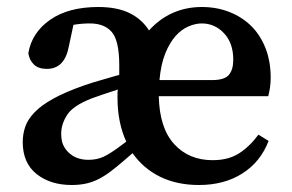

<svg xmlns="http://www.w3.org/2000/svg" viewBox="-20 -514 834 549"><path d="M341 -109Q316 -164 316 -234Q316 -240 316 -246Q316 -252 317 -258Q295 -251 276 -244.5Q257 -238 243 -233Q189 -212 172 -185.5Q155 -159 155 -132Q155 -112 160.5 -100Q166 -88 175 -79Q197 -57 233 -57Q257 -57 276.5 -66Q296 -75 329 -100ZM586 -285Q622 -285 634.5 -300Q647 -315 647 -343Q647 -391 620.5 -419Q594 -447 557 -447Q539 -447 519 -438.5Q499 -430 482 -411Q465 -392 452.5 -361Q440 -330 436 -285ZM434 -239Q436 -148 478 -102Q520 -56 588 -56Q633 -56 663.5 -75.5Q694 -95 719 -129L748 -111Q725 -51 673 -18Q621 15 549 15Q486 15 438 -8.5Q390 -32 359 -76L337 -57Q314 -37 296 -23.5Q278 -10 261 -1.5Q244 7 225.5 11Q207 15 185 15Q124 15 84.5 -16.5Q45 -48 45 -108Q45 -130 52 -151Q59 -172 78.5 -192.5Q98 -213 132.5 -232Q167 -251 221 -270Q241 -277 267.5 -284.5Q294 -292 321 -300V-327Q321 -397 300 -422Q279 -447 237 -447Q213 -447 190 -443L177 -382Q165 -317 114 -317Q90 -317 77 -329.5Q64 -342 61 -362Q71 -421 123.5 -457.5Q176 -494 261 -494Q315 -494 350.5 -476.5Q386 -459 406 -427Q437 -461 475 -477.5Q513 -494 557 -494Q600 -494 636.5 -479.5Q673 -465 699 -439Q725 -413 739.5 -375.5Q754 -338 754 -292Q754 -277 752 -263.5Q750 -250 747 -239Z"/></svg>

Font: Source Serif Pro Semibold
Style: Regular
Weight: 600
Designer: Frank Grießhammer
Foundry: Adobe Systems Incorporated
Version: Version 1.014;PS Version 1.0;hotconv 1.0.73;makeotf.lib2.5.5